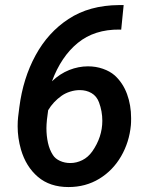

<svg xmlns="http://www.w3.org/2000/svg" viewBox="-20 -735 591 765"><path d="M252.9 10.3Q178.7 10.3 131.1 -30.3Q83.5 -70.8 63.5 -139.2Q50.3 -185.5 50.3 -231.9Q50.3 -252.9 52.2 -269L57.1 -308.1Q71.8 -422.9 121.6 -514.4Q171.4 -606 252.9 -659.2Q335.4 -713.9 454.6 -714.8H472.7L462.9 -616.7L456.5 -617.2Q356.4 -618.2 290 -564Q223.6 -509.8 187 -411.1Q218.8 -441.4 255.9 -456.1Q293 -470.7 330.6 -470.7Q362.3 -470.7 390.1 -460.9Q418 -451.2 437 -434.6Q469.7 -404.8 486.1 -360.4Q502.4 -315.9 502.4 -264.2Q502.4 -245.6 501.5 -236.3Q495.1 -168.5 462.4 -112.1Q429.7 -55.7 375.5 -22.7Q321.3 10.3 252.9 10.3ZM167 -258.3Q165 -236.8 165 -224.1Q165 -193.8 171.1 -166Q177.2 -138.2 190.9 -117.2Q200.2 -102.5 219 -94Q237.8 -85.4 260.3 -85.4Q284.7 -85.4 307.9 -96.9Q331.1 -108.4 347.7 -131.8Q387.7 -189 387.7 -253.9Q387.7 -291.5 374.5 -327.1Q365.2 -352.1 344.7 -364Q324.2 -376 297.9 -376Q278.8 -376 259.5 -369.9Q240.2 -363.8 225.6 -353.5Q191.9 -329.6 171.9 -295.9Z"/></svg>

Font: Mardoto Medium
Style: Italic
Weight: 500
Italic angle: -12°
Designer: Christian Robertson, Vahan Hovhannisyan
Foundry: Google
Version: Version 1.000